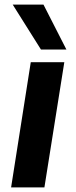

<svg xmlns="http://www.w3.org/2000/svg" viewBox="-20 -810 327 830"><path d="M172 0H28L113 -541H258ZM157 -596 35 -790H168L267 -596Z"/></svg>

Font: Georama Extended SemiBold
Style: Italic
Weight: 600
Width: 7
Italic angle: -9°
Designer: Jean-Baptiste Levee
Foundry: Production Type
Version: Version 1.000